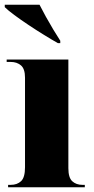

<svg xmlns="http://www.w3.org/2000/svg" viewBox="-23 -786 396 806"><path d="M11 0V-10H22Q49 -10 65.5 -25.5Q82 -41 82 -84V-460Q82 -497 65 -511.5Q48 -526 22 -526H5V-536H264V-80Q264 -40 280.5 -25Q297 -10 323 -10H333V0ZM220 -605Q195 -619 162.5 -639Q130 -659 97 -681Q64 -703 37 -723Q10 -743 -3 -756V-766H143Q154 -744 169.5 -716Q185 -688 201 -661.5Q217 -635 230 -615V-605Z"/></svg>

Font: Noto Serif Display SemiCondensed Black
Style: Regular
Weight: 900
Width: 4
Designer: Monotype Design Team
Foundry: Monotype Imaging Inc.
Version: Version 2.009